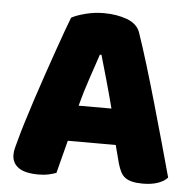

<svg xmlns="http://www.w3.org/2000/svg" viewBox="-48 -664 723 722"><g transform="rotate(5 313.5 -303.0)"><path d="M194 -588Q211 -598 245.5 -607Q280 -616 315 -616Q365 -616 403.5 -601.5Q442 -587 453 -556Q471 -504 492 -435Q513 -366 534 -292.5Q555 -219 575 -147.5Q595 -76 610 -21Q598 -7 574 1.5Q550 10 517 10Q493 10 476.5 6Q460 2 449.5 -6Q439 -14 432.5 -27Q426 -40 421 -57L403 -126H222Q214 -96 206 -64Q198 -32 190 -2Q176 3 160.5 6.5Q145 10 123 10Q72 10 47.5 -7.5Q23 -25 23 -56Q23 -70 27 -84Q31 -98 36 -117Q43 -144 55.5 -184Q68 -224 83 -270.5Q98 -317 115 -366Q132 -415 147 -458.5Q162 -502 174.5 -536Q187 -570 194 -588ZM314 -459Q300 -417 282.5 -365.5Q265 -314 251 -261H375Q361 -315 346.5 -366.5Q332 -418 320 -459Z"/></g></svg>

Font: Baloo Bhai
Style: Regular
Weight: 400
Designer: Supriya Tembe, Noopur Datye and Ek Type
Foundry: Ek Type
Version: Version 1.100;PS 1.000;hotconv 1.0.88;makeotf.lib2.5.647800;